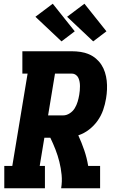

<svg xmlns="http://www.w3.org/2000/svg" viewBox="-20 -1010 640 1030"><path d="M3 0V-120H46L128 -615H100V-735H366Q389 -735 412.5 -731.5Q436 -728 457 -719Q478 -710 495 -695.5Q512 -681 524 -662.5Q536 -644 543 -622Q550 -600 552.5 -577Q555 -554 554 -530Q553 -506 549 -482Q544 -451 533.5 -420.5Q523 -390 504 -363Q485 -336 458 -315Q431 -294 400 -284Q418 -245 432 -204Q446 -163 453 -120H517V0H308Q314 -36 310.5 -72Q307 -108 298.5 -142Q290 -176 277.5 -208Q265 -240 250 -271H218L193 -120H221V0ZM238 -391H319Q337 -391 354 -402Q371 -413 381 -429.5Q391 -446 396.5 -464.5Q402 -483 405 -501Q407 -512 408 -524Q409 -536 409 -548Q409 -560 407 -571Q405 -582 400.5 -592Q396 -602 386.5 -608.5Q377 -615 366 -615H275ZM480 -788 340 -920 433 -990 551 -842ZM310 -788 170 -920 263 -990 381 -842Z"/></svg>

Font: Iosevka Curly Slab HvEx
Style: Italic
Weight: 900
Width: 7
Italic angle: -9°
Monospace: yes
Designer: Belleve Invis
Foundry: Belleve Invis
Version: Version 11.1.0; ttfautohint (v1.8.3)